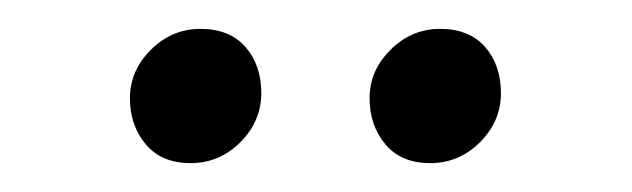

<svg xmlns="http://www.w3.org/2000/svg" viewBox="-20 -679 438 133"><path d="M312.5 -580.5C322.2 -590.2 327 -601.5 327 -614.5C327 -627.5 323.3 -638.2 316 -646.5C308.7 -654.8 298.3 -659 285 -659C271.7 -659 260.2 -654.2 250.5 -644.5C240.8 -634.8 236 -623.7 236 -611C236 -598.3 239.7 -587.7 247 -579C254.3 -570.3 264.7 -566 278 -566C291.3 -566 302.8 -570.8 312.5 -580.5ZM146.5 -580.5C156.2 -590.2 161 -601.5 161 -614.5C161 -627.5 157.3 -638.2 150 -646.5C142.7 -654.8 132.3 -659 119 -659C105.7 -659 94.2 -654.2 84.5 -644.5C74.8 -634.8 70 -623.7 70 -611C70 -598.3 73.7 -587.7 81 -579C88.3 -570.3 98.7 -566 112 -566C125.3 -566 136.8 -570.8 146.5 -580.5Z"/></svg>

Font: Alegreya SC
Style: Regular
Weight: 400
Designer: Juan Pablo del Peral
Foundry: Juan Pablo del Peral
Version: Version 1.003